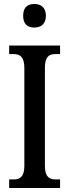

<svg xmlns="http://www.w3.org/2000/svg" viewBox="-20 -942 346 962"><path d="M152 -804C183 -804 210 -820 210 -863C210 -906 183 -922 152 -922C119 -922 96 -906 96 -863C96 -820 119 -804 152 -804ZM26 0H281V-43H258C227 -43 205 -56 205 -111V-602C205 -659 226 -671 258 -671H281V-714H26V-671H49C78 -671 102 -659 102 -602V-110C102 -55 78 -43 49 -43H26Z"/></svg>

Font: Noto Serif Tamil ExtraCondensed Medium
Style: Italic
Weight: 500
Width: 2
Italic angle: -12°
Designer: Indian Type Foundry, Tom Grace, and the Monotype Design Team
Foundry: Monotype Imaging Inc.
Version: Version 2.003